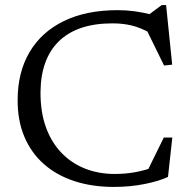

<svg xmlns="http://www.w3.org/2000/svg" viewBox="-20 -726 745 756"><path d="M432 -41Q473 -41 511 -47.8Q549 -54.5 586.5 -68.5L555.5 -43L625 -184.5H658.5L641.5 -29.5Q607 -13 549.8 -1.5Q492.5 10 428 10Q342.5 10 272.5 -13Q202.5 -36 152.5 -80.2Q102.5 -124.5 75.8 -188Q49 -251.5 49.5 -332.5Q49.5 -441 96.2 -520.5Q143 -600 231.2 -643Q319.5 -686 443.5 -686Q478 -686 510.8 -681.5Q543.5 -677 585.5 -666.5L557.5 -662L616.5 -706H634L658 -471.5L626 -468L552 -619L573 -595.5Q531 -618 497 -626Q463 -634 423 -634Q352 -634 299 -615.8Q246 -597.5 210.8 -562.5Q175.5 -527.5 157.8 -477.5Q140 -427.5 139.5 -364Q139 -286 160.5 -226Q182 -166 221.5 -124.8Q261 -83.5 314.8 -62.2Q368.5 -41 432 -41Z"/></svg>

Font: Newsreader 16pt 16pt
Style: Regular
Weight: 400
Version: Version 1.003